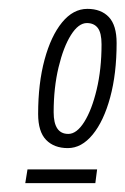

<svg xmlns="http://www.w3.org/2000/svg" viewBox="-20 -699 283 433"><path d="M177 -679Q208 -679 225.5 -660.5Q243 -642 243 -602Q243 -533 228.5 -479.5Q214 -426 189 -395.5Q164 -365 133 -365Q102 -365 84 -383.5Q66 -402 66 -442Q66 -511 80.5 -564.5Q95 -618 120 -648.5Q145 -679 177 -679ZM176 -647Q157 -647 140 -620Q123 -593 112 -547Q101 -501 101 -446Q101 -397 134 -397Q153 -397 170 -424Q187 -451 198 -497Q209 -543 209 -599Q209 -625 200.5 -636Q192 -647 176 -647ZM37 -286 42 -317H199L195 -286Z"/></svg>

Font: Georama Condensed Light
Style: Italic
Weight: 300
Width: 3
Italic angle: -9°
Designer: Jean-Baptiste Levee
Foundry: Production Type
Version: Version 1.000